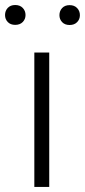

<svg xmlns="http://www.w3.org/2000/svg" viewBox="-53 -735 334 755"><path d="M-33.2 -675.8Q-33.2 -692.4 -22.5 -703.9Q-11.7 -715.3 6.8 -715.3Q25.4 -715.3 36.4 -703.9Q47.4 -692.4 47.4 -675.8Q47.4 -659.7 36.4 -648.4Q25.4 -637.2 6.8 -637.2Q-11.7 -637.2 -22.5 -648.4Q-33.2 -659.7 -33.2 -675.8ZM82 0V-528.3H140.6V0ZM180.7 -675.3Q180.7 -691.9 191.4 -703.4Q202.1 -714.8 220.7 -714.8Q239.3 -714.8 250.2 -703.4Q261.2 -691.9 261.2 -675.3Q261.2 -659.2 250.2 -647.9Q239.3 -636.7 220.7 -636.7Q202.1 -636.7 191.4 -647.9Q180.7 -659.2 180.7 -675.3Z"/></svg>

Font: Roboto Light
Style: Regular
Weight: 300
Designer: Google
Version: Version 2.137; 2017